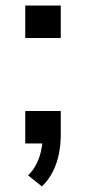

<svg xmlns="http://www.w3.org/2000/svg" viewBox="-20 -517 311 692"><path d="M131 155 81 115Q99 98 110.5 75.5Q122 53 127.5 29Q133 5 134 -17L155 0H71V-117H199V-30Q199 3 192.5 36.5Q186 70 171 100.5Q156 131 131 155ZM71 -380V-497H199V-380Z"/></svg>

Font: Nunito Sans 12pt ExtraLight 7pt Medium
Style: Regular
Weight: 500
Version: Version 3.101;gftools[0.9.27]